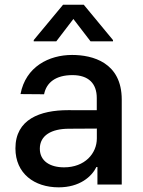

<svg xmlns="http://www.w3.org/2000/svg" viewBox="-20 -787 609 819"><path d="M230.1 12.1C320.3 12.1 371.1 -33.7 391.3 -74.6H395.6V0H499.3V-362.2C499.3 -521 374.3 -552.6 287.6 -552.6C188.9 -552.6 89.5 -502.5 67.5 -385.7L168 -384.9C177.9 -435 217.7 -466.6 289.1 -466.6C357.6 -466.6 392.8 -430.8 392.8 -369V-316.8L270.6 -317.1C150.6 -317.1 45.8 -278.1 45.8 -154.1C45.8 -46.9 126.4 12.1 230.1 12.1ZM123.9 -610.8H220.2L293 -706L366.1 -610.8H462V-616.1L337.4 -766.7H248.9L123.9 -616.1ZM149.9 -152.7C149.9 -209.5 199.6 -237.6 273.1 -237.9L393.1 -238.6V-196.7C393.1 -132.1 341.6 -73.2 253.2 -73.2C193.2 -73.2 149.9 -100.1 149.9 -152.7Z"/></svg>

Font: Margiela Sans Medium
Style: Regular
Weight: 500
Designer: Stefan Endress, Andreas Faust
Version: Version 1.100;FEAKit 1.0